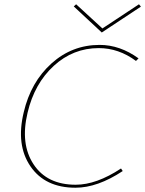

<svg xmlns="http://www.w3.org/2000/svg" viewBox="-20 -873 679 898"><path d="M639 -842 456 -721 325 -843 336 -853 459 -740 630 -853ZM91 -348Q124 -489 220.5 -576Q317 -663 446 -663Q541 -663 628 -600L616 -588Q535 -648 442 -648Q322 -648 231.5 -565Q141 -482 109 -346Q74 -200 137 -104.5Q200 -9 334 -9Q431 -9 546 -85L554 -73Q436 5 333 5Q191 5 122.5 -95Q54 -195 91 -348Z"/></svg>

Font: EauTestText Thin
Style: Italic
Weight: 250
Italic angle: -12°
Designer: Christian Thalmann (Catharsis Fonts)
Version: Version 0.001;PS 000.001;hotconv 1.0.88;makeotf.lib2.5.64775